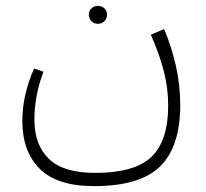

<svg xmlns="http://www.w3.org/2000/svg" viewBox="-20 -392 700 653"><path d="M593 -35Q593 107 524.5 174Q456 241 300 241Q174 241 115 182Q56 123 56 20Q56 -69 96 -159L128 -148Q97 -68 97 16Q97 100 146 148Q195 196 304 196Q438 196 495 141.5Q552 87 552 -33Q552 -94 536.5 -152.5Q521 -211 493 -274L538 -293Q563 -235 578 -169Q593 -103 593 -35ZM282 -342Q282 -355 291 -363.5Q300 -372 313 -372Q326 -372 335 -363.5Q344 -355 344 -342Q344 -329 335 -320Q326 -311 313 -311Q300 -311 291 -320Q282 -329 282 -342Z"/></svg>

Font: FiraGO ExtraLight
Style: Regular
Weight: 200
Designer: bBox Type
Foundry: bBox Type GmbH
Version: Version 1.001